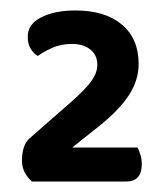

<svg xmlns="http://www.w3.org/2000/svg" viewBox="-20 -719 318 367"><path d="M124 -699Q181 -699 213 -672Q245 -645 245 -597Q245 -566 227 -538Q209 -510 172 -480L118 -437H243Q246 -431 248.5 -423Q251 -415 251 -405Q251 -372 221 -372H41Q33 -379 27.5 -389Q22 -399 22 -412Q22 -442 37 -455L117 -525Q144 -549 155 -564.5Q166 -580 166 -595Q166 -614 152.5 -624.5Q139 -635 118 -635Q97 -635 81 -628Q65 -621 52 -612Q44 -617 38.5 -626Q33 -635 33 -649Q33 -673 59 -686Q85 -699 124 -699Z"/></svg>

Font: Baloo Bhaina 2 SemiBold
Style: Regular
Weight: 600
Designer: Yesha Goshar, Manish Minz, Shuchita Grover and Ek Type
Foundry: Ek Type
Version: Version 1.640;hotconv 1.0.111;makeotfexe 2.5.65597; ttfautoh